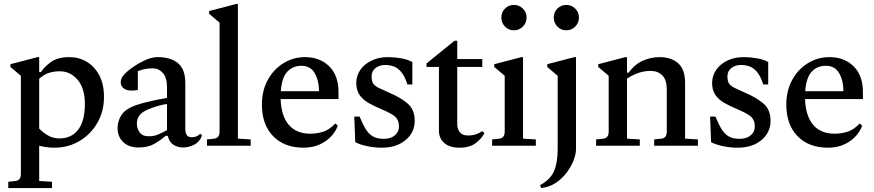

<svg xmlns="http://www.w3.org/2000/svg" viewBox="-20 -740 4437 975"><path d="M22 215V183L59 179Q86 176 86 143V-355L33 -400V-414L171 -450H179V-374H188Q206 -402 240 -426Q274 -450 333 -450Q381 -450 421 -426Q461 -402 484.5 -357Q508 -312 508 -247Q508 -174 474 -115.5Q440 -57 383 -23.5Q326 10 257 10Q233 10 213.5 7Q194 4 179 0V179L244 183V215ZM284 -378Q257 -378 231.5 -371Q206 -364 179 -340V-87Q197 -68 223 -52.5Q249 -37 282 -37Q343 -37 377 -81.5Q411 -126 411 -212Q411 -292 374 -335Q337 -378 284 -378Z M685 9Q634 9 605.5 -18.5Q577 -46 577 -91Q577 -124 596.5 -155.5Q616 -187 674 -207Q703 -217 748 -227Q793 -237 828 -243V-299Q828 -346 807 -369.5Q786 -393 757 -393Q736 -393 719.5 -390Q703 -387 680 -379V-283Q664 -280 650 -280Q620 -280 606.5 -292.5Q593 -305 593 -321Q593 -330 596.5 -340Q600 -350 608 -359Q625 -378 655 -399Q685 -420 718.5 -435Q752 -450 780 -450Q847 -450 884 -419Q921 -388 921 -318V-87Q921 -65 928.5 -54Q936 -43 955 -43Q965 -43 976 -47Q987 -51 997 -61L1006 -52Q993 -18 964.5 -4.5Q936 9 910 9Q882 9 860.5 -5Q839 -19 832 -50H821Q792 -25 760.5 -8Q729 9 685 9ZM675 -113Q675 -88 689 -68Q703 -48 736 -48Q761 -48 780.5 -56Q800 -64 828 -79V-84V-212Q812 -210 787.5 -203.5Q763 -197 736 -186Q703 -173 689 -155Q675 -137 675 -113Z M1031 0V-32L1068 -36Q1095 -39 1095 -72V-625L1042 -670V-684L1180 -720H1188V-36L1253 -32V0Z M1521 10Q1424 10 1367 -48.5Q1310 -107 1310 -209Q1310 -280 1340 -334.5Q1370 -389 1420 -419.5Q1470 -450 1529 -450Q1604 -450 1651.5 -403.5Q1699 -357 1699 -273V-237H1405Q1408 -151 1446.5 -106Q1485 -61 1556 -61Q1586 -61 1618 -70Q1650 -79 1683 -113L1695 -102Q1687 -76 1664 -50Q1641 -24 1605 -7Q1569 10 1521 10ZM1510 -406Q1467 -406 1439 -376Q1411 -346 1406 -277H1600Q1600 -330 1578.5 -368Q1557 -406 1510 -406Z M1919 10Q1882 10 1845.5 2.5Q1809 -5 1784 -18L1779 -148H1806Q1822 -109 1837.5 -84Q1853 -59 1874 -47Q1895 -35 1929 -35Q1965 -35 1986 -53.5Q2007 -72 2006 -101Q2005 -132 1985.5 -148.5Q1966 -165 1916 -186Q1880 -201 1851 -217.5Q1822 -234 1805.5 -258.5Q1789 -283 1789 -320Q1790 -358 1811.5 -387.5Q1833 -417 1869 -433.5Q1905 -450 1949 -450Q1982 -450 2016.5 -444Q2051 -438 2074 -425V-311H2049Q2035 -354 2017 -375Q1999 -396 1978.5 -403Q1958 -410 1935 -410Q1907 -410 1887 -394.5Q1867 -379 1867 -352Q1867 -328 1875.5 -315.5Q1884 -303 1903.5 -293.5Q1923 -284 1957 -269Q2012 -246 2049 -215Q2086 -184 2086 -127Q2086 -67 2039.5 -28.5Q1993 10 1919 10Z M2313 10Q2264 10 2236.5 -13.5Q2209 -37 2209 -77V-400H2146V-418L2288 -533H2302V-440H2429V-400H2302V-108Q2302 -85 2315 -68.5Q2328 -52 2356 -52Q2380 -52 2397 -58Q2414 -64 2429 -74L2440 -64Q2429 -40 2398 -15Q2367 10 2313 10Z M2479 0V-32L2516 -36Q2543 -39 2543 -72V-355L2490 -400V-414L2628 -450H2636V-36L2701 -32V0ZM2590 -586Q2563 -586 2544.5 -605Q2526 -624 2526 -651Q2526 -678 2544.5 -696.5Q2563 -715 2590 -715Q2616 -715 2635 -696.5Q2654 -678 2654 -651Q2654 -624 2635 -605Q2616 -586 2590 -586Z M2728 215 2723 200Q2776 171 2794 127.5Q2812 84 2812 16V-355L2759 -400V-414L2897 -450H2905V19Q2905 41 2893.5 72Q2882 103 2859.5 134Q2837 165 2804 187.5Q2771 210 2728 215ZM2856 -586Q2829 -586 2810.5 -605Q2792 -624 2792 -651Q2792 -678 2810.5 -696.5Q2829 -715 2856 -715Q2882 -715 2901 -696.5Q2920 -678 2920 -651Q2920 -624 2901 -605Q2882 -586 2856 -586Z M3007 0V-32L3044 -36Q3071 -39 3071 -72V-355L3018 -400V-414L3156 -450H3164V-371H3172Q3206 -416 3247 -433Q3288 -450 3329 -450Q3388 -450 3423.5 -419Q3459 -388 3459 -318V-36L3524 -32V0H3302V-32L3339 -36Q3366 -39 3366 -72V-287Q3366 -334 3343.5 -357Q3321 -380 3283 -380Q3224 -380 3164 -341V-36L3229 -32V0Z M3726 10Q3689 10 3652.5 2.5Q3616 -5 3591 -18L3586 -148H3613Q3629 -109 3644.5 -84Q3660 -59 3681 -47Q3702 -35 3736 -35Q3772 -35 3793 -53.5Q3814 -72 3813 -101Q3812 -132 3792.5 -148.5Q3773 -165 3723 -186Q3687 -201 3658 -217.5Q3629 -234 3612.5 -258.5Q3596 -283 3596 -320Q3597 -358 3618.5 -387.5Q3640 -417 3676 -433.5Q3712 -450 3756 -450Q3789 -450 3823.5 -444Q3858 -438 3881 -425V-311H3856Q3842 -354 3824 -375Q3806 -396 3785.5 -403Q3765 -410 3742 -410Q3714 -410 3694 -394.5Q3674 -379 3674 -352Q3674 -328 3682.5 -315.5Q3691 -303 3710.5 -293.5Q3730 -284 3764 -269Q3819 -246 3856 -215Q3893 -184 3893 -127Q3893 -67 3846.5 -28.5Q3800 10 3726 10Z M4184 10Q4087 10 4030 -48.5Q3973 -107 3973 -209Q3973 -280 4003 -334.5Q4033 -389 4083 -419.5Q4133 -450 4192 -450Q4267 -450 4314.5 -403.5Q4362 -357 4362 -273V-237H4068Q4071 -151 4109.5 -106Q4148 -61 4219 -61Q4249 -61 4281 -70Q4313 -79 4346 -113L4358 -102Q4350 -76 4327 -50Q4304 -24 4268 -7Q4232 10 4184 10ZM4173 -406Q4130 -406 4102 -376Q4074 -346 4069 -277H4263Q4263 -330 4241.5 -368Q4220 -406 4173 -406Z"/></svg>

Font: Gulzar
Style: Regular
Weight: 400
Designer: Borna Izadpanah, Alice Savoie, Simon Cozens, Fiona Ross
Version: Version 1.000;[7b34f74]; ttfautohint (v1.8.4)